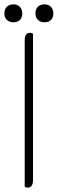

<svg xmlns="http://www.w3.org/2000/svg" viewBox="-23 -854 264 878"><path d="M90 0V-669Q90 -704 115 -704Q121 -704 128 -700V-31Q128 4 103 4Q97 4 90 0ZM-3 -792Q-3 -812 8 -823Q19 -834 39 -834Q57 -834 68 -822.5Q79 -811 79 -792Q79 -774 68 -763Q57 -752 39 -752Q20 -752 8.5 -763Q-3 -774 -3 -792ZM139 -792Q139 -812 150 -823Q161 -834 181 -834Q199 -834 210 -822.5Q221 -811 221 -792Q221 -774 210 -763Q199 -752 181 -752Q162 -752 150.5 -763Q139 -774 139 -792Z"/></svg>

Font: Thasadith
Style: Regular
Weight: 400
Designer: Cadson Demak Co.,Ltd.
Foundry: Cadson Demak Co.,Ltd.
Version: Version 1.000; ttfautohint (v1.6)